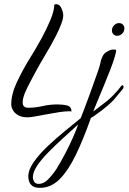

<svg xmlns="http://www.w3.org/2000/svg" viewBox="-20 -567 618 923"><path d="M113 -3Q84 -3 66.5 -13.5Q49 -24 41.5 -38.5Q34 -53 34 -65Q34 -115 62.5 -175Q91 -235 128 -294Q153 -334 179 -381.5Q205 -429 223 -472.5Q241 -516 241 -545Q247 -547 250 -547Q266 -547 275 -528Q284 -509 284 -493Q284 -477 274 -450.5Q264 -424 248 -393Q226 -350 198 -303.5Q170 -257 147 -214Q139 -198 125 -172.5Q111 -147 100 -120.5Q89 -94 89 -74Q89 -49 116 -49Q150 -49 184.5 -57Q219 -65 255 -65Q282 -65 302.5 -60Q323 -55 324 -31Q321 -32 317.5 -32Q314 -32 310 -32Q291 -32 262.5 -27.5Q234 -23 204.5 -17.5Q175 -12 150 -7.5Q125 -3 113 -3ZM543 -395Q532 -395 525 -402.5Q518 -410 518 -420Q518 -435 528.5 -445.5Q539 -456 552 -456Q564 -456 571 -448.5Q578 -441 578 -430Q578 -416 567.5 -405.5Q557 -395 543 -395ZM172 336Q148 336 136 327Q124 318 120 305Q116 292 116 282Q116 249 142.5 211.5Q169 174 209 136Q249 98 292 63Q335 28 368 1Q374 -14 385 -43Q396 -72 408.5 -106Q421 -140 432.5 -172.5Q444 -205 452 -228Q460 -251 461 -258Q469 -302 489.5 -315.5Q510 -329 525 -329Q532 -329 538 -327Q539 -318 531 -291.5Q523 -265 509 -229Q495 -193 479.5 -155.5Q464 -118 450 -84.5Q436 -51 428 -31L439 -39Q465 -58 490 -78Q515 -98 527 -112Q538 -123 546.5 -133Q555 -143 563 -154Q566 -157 568 -157Q574 -157 574 -149Q574 -143 570 -139Q549 -113 526 -86Q520 -79 496.5 -58.5Q473 -38 447 -20Q441 -16 433 -10Q425 -4 417 0Q381 102 344.5 177.5Q308 253 266.5 294.5Q225 336 172 336ZM167 317Q189 317 209.5 297Q230 277 251 246Q272 212 293 172Q314 132 330.5 94.5Q347 57 356 31Q322 62 284.5 96Q247 130 213.5 164Q180 198 159 229Q138 260 138 286Q138 295 144 306Q150 317 167 317Z"/></svg>

Font: Birthstone
Style: Regular
Weight: 400
Designer: Robert E. Leuschke
Foundry: Robert E. Leuschke
Version: Version 1.013; ttfautohint (v1.8.3)